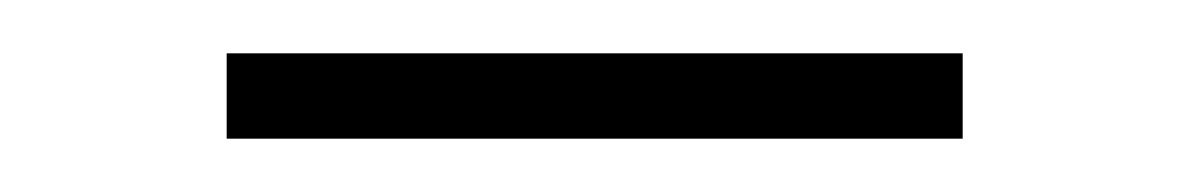

<svg xmlns="http://www.w3.org/2000/svg" viewBox="-20 -326 446 72"><path d="M65 -274V-306H341V-274Z"/></svg>

Font: M PLUS 2 ExtraLight
Style: Regular
Weight: 250
Designer: Coji Morishita
Foundry: UNDERFOREST DESIGN
Version: Version 1.001